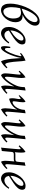

<svg xmlns="http://www.w3.org/2000/svg" viewBox="1430 -2194 780 3679"><g transform="rotate(90 1819.5 -355.0)"><path d="M266 -396Q334 -404 370 -369Q406 -334 406 -259Q406 -208 386 -159Q366 -110 333 -70.5Q300 -31 258.5 -8Q217 15 174 15Q139 15 111 -1Q83 -17 66.5 -56.5Q50 -96 50 -164Q50 -229 67 -304.5Q84 -380 114.5 -454.5Q145 -529 187.5 -590Q230 -651 281 -688Q332 -725 389 -725Q425 -725 448.5 -703Q472 -681 472 -638Q472 -577 420 -513.5Q368 -450 266 -397ZM360 -685Q331 -685 300.5 -660.5Q270 -636 241 -593.5Q212 -551 187.5 -496.5Q163 -442 146 -381Q239 -408 295.5 -452.5Q352 -497 378 -544.5Q404 -592 404 -630Q404 -685 360 -685ZM203 -30Q232 -30 262.5 -51.5Q293 -73 314 -116.5Q335 -160 335 -226Q335 -277 318.5 -314Q302 -351 259.5 -363.5Q217 -376 138 -352Q129 -312 123.5 -271Q118 -230 118 -191Q118 -118 139 -74Q160 -30 203 -30Z M617 15Q590 15 562 1Q534 -13 515.5 -46Q497 -79 497 -134Q497 -194 520 -251Q543 -308 581 -354.5Q619 -401 665.5 -428Q712 -455 758 -455Q803 -455 817.5 -436.5Q832 -418 832 -393Q832 -347 798 -306.5Q764 -266 704 -225Q644 -184 566 -136Q573 -93 595.5 -71.5Q618 -50 647 -50Q687 -50 724.5 -74Q762 -98 792 -142L813 -134Q791 -95 758.5 -61Q726 -27 689.5 -6Q653 15 617 15ZM564 -166Q564 -164 564 -165Q757 -285 757 -378Q757 -398 747.5 -406.5Q738 -415 723 -415Q696 -415 668 -393Q640 -371 616.5 -334.5Q593 -298 578.5 -254Q564 -210 564 -166Z M1273 -108 1289 -92Q1261 -60 1227.5 -31.5Q1194 -3 1156 15Q1140 -9 1127.5 -61Q1115 -113 1107 -184Q1103 -225 1100 -272Q1097 -319 1093 -369H1091Q1079 -302 1056.5 -234Q1034 -166 1006 -109.5Q978 -53 949 -19Q920 15 894 15Q874 15 868 -13Q862 -41 865.5 -82.5Q869 -124 878 -162H901Q898 -117 901.5 -88.5Q905 -60 924 -60Q938 -60 956 -88Q974 -116 993.5 -160Q1013 -204 1029.5 -254Q1046 -304 1055 -347Q1059 -364 1056.5 -369.5Q1054 -375 1049 -375Q1042 -375 1033.5 -369.5Q1025 -364 1010 -349L994 -365Q1026 -397 1066.5 -419.5Q1107 -442 1142 -455Q1149 -426 1152.5 -385Q1156 -344 1159 -302Q1162 -260 1165 -227Q1170 -184 1176.5 -147Q1183 -110 1192 -88Q1201 -66 1212 -66Q1222 -66 1238 -77.5Q1254 -89 1273 -108Z M1421 15Q1386 -11 1386 -64Q1386 -90 1389.5 -129Q1393 -168 1398 -210Q1403 -252 1406.5 -287Q1410 -322 1410 -341Q1410 -361 1401 -361Q1387 -361 1352 -323L1336 -339Q1362 -371 1395.5 -403.5Q1429 -436 1463 -455Q1469 -442 1472 -421.5Q1475 -401 1475 -376Q1475 -354 1471.5 -316.5Q1468 -279 1463 -237.5Q1458 -196 1454.5 -159Q1451 -122 1451 -99Q1451 -78 1454.5 -69.5Q1458 -61 1465 -61Q1481 -61 1507.5 -92.5Q1534 -124 1568 -176Q1600 -226 1625 -289Q1650 -352 1650 -440Q1682 -452 1715 -455Q1713 -434 1709 -396.5Q1705 -359 1700.5 -314Q1696 -269 1692.5 -225.5Q1689 -182 1686.5 -148Q1684 -114 1684 -99Q1684 -88 1687.5 -77Q1691 -66 1701 -66Q1711 -66 1726.5 -77.5Q1742 -89 1761 -108L1778 -92Q1750 -60 1711 -30.5Q1672 -1 1639 15Q1619 -11 1619 -64Q1619 -103 1624 -142Q1629 -181 1637 -233H1635Q1581 -128 1524.5 -66Q1468 -4 1421 15Z M1873 -140Q1868 -152 1865.5 -168Q1863 -184 1863 -201Q1863 -235 1871 -275.5Q1879 -316 1879 -341Q1879 -361 1870 -361Q1863 -361 1849.5 -351Q1836 -341 1814 -323L1805 -339Q1831 -371 1863.5 -403.5Q1896 -436 1930 -455Q1940 -441 1940 -406Q1940 -378 1935.5 -344.5Q1931 -311 1926 -281Q1921 -251 1921 -233Q1921 -206 1939 -206Q1956 -206 1980 -221Q2004 -236 2027.5 -266Q2051 -296 2067.5 -339.5Q2084 -383 2086 -440Q2118 -452 2151 -455Q2149 -434 2145 -396.5Q2141 -359 2136.5 -314Q2132 -269 2128.5 -225.5Q2125 -182 2122.5 -148Q2120 -114 2120 -99Q2120 -88 2123.5 -77Q2127 -66 2137 -66Q2147 -66 2162.5 -77.5Q2178 -89 2197 -108L2214 -92Q2186 -60 2147 -30.5Q2108 -1 2075 15Q2055 -11 2055 -64Q2055 -103 2061.5 -160Q2068 -217 2080 -293H2078Q2050 -236 1995 -195.5Q1940 -155 1873 -140Z M2354 15Q2319 -11 2319 -64Q2319 -90 2322.5 -129Q2326 -168 2331 -210Q2336 -252 2339.5 -287Q2343 -322 2343 -341Q2343 -361 2334 -361Q2320 -361 2285 -323L2269 -339Q2295 -371 2328.5 -403.5Q2362 -436 2396 -455Q2402 -442 2405 -421.5Q2408 -401 2408 -376Q2408 -354 2404.5 -316.5Q2401 -279 2396 -237.5Q2391 -196 2387.5 -159Q2384 -122 2384 -99Q2384 -78 2387.5 -69.5Q2391 -61 2398 -61Q2414 -61 2440.5 -92.5Q2467 -124 2501 -176Q2533 -226 2558 -289Q2583 -352 2583 -440Q2615 -452 2648 -455Q2646 -434 2642 -396.5Q2638 -359 2633.5 -314Q2629 -269 2625.5 -225.5Q2622 -182 2619.5 -148Q2617 -114 2617 -99Q2617 -88 2620.5 -77Q2624 -66 2634 -66Q2644 -66 2659.5 -77.5Q2675 -89 2694 -108L2711 -92Q2683 -60 2644 -30.5Q2605 -1 2572 15Q2552 -11 2552 -64Q2552 -103 2557 -142Q2562 -181 2570 -233H2568Q2514 -128 2457.5 -66Q2401 -4 2354 15Z M3203 -108 3220 -92Q3192 -60 3153 -30.5Q3114 -1 3081 15Q3061 -11 3061 -64Q3061 -95 3065 -140.5Q3069 -186 3074 -240Q3066 -234 3054.5 -232Q3043 -230 3029 -230H2943Q2915 -230 2904 -221Q2893 -212 2891 -183Q2887 -139 2883 -96Q2879 -53 2874 0Q2841 3 2809 15Q2811 -6 2815 -43.5Q2819 -81 2823 -126Q2827 -171 2831 -214.5Q2835 -258 2837.5 -292Q2840 -326 2840 -341Q2840 -361 2831 -361Q2817 -361 2782 -323L2766 -339Q2792 -371 2825.5 -403.5Q2859 -436 2893 -455Q2899 -442 2902 -421.5Q2905 -401 2905 -376Q2905 -353 2903 -321Q2901 -289 2897 -251Q2905 -256 2917 -258Q2929 -260 2943 -260H3029Q3057 -260 3068 -269.5Q3079 -279 3081 -310Q3085 -348 3087 -369Q3089 -390 3090 -405.5Q3091 -421 3092 -440Q3125 -443 3157 -455Q3155 -434 3151 -396.5Q3147 -359 3143 -314Q3139 -269 3135 -225.5Q3131 -182 3128.5 -148Q3126 -114 3126 -99Q3126 -88 3129.5 -77Q3133 -66 3143 -66Q3153 -66 3168.5 -77.5Q3184 -89 3203 -108Z M3402 15Q3375 15 3347 1Q3319 -13 3300.5 -46Q3282 -79 3282 -134Q3282 -194 3305 -251Q3328 -308 3366 -354.5Q3404 -401 3450.5 -428Q3497 -455 3543 -455Q3588 -455 3602.5 -436.5Q3617 -418 3617 -393Q3617 -347 3583 -306.5Q3549 -266 3489 -225Q3429 -184 3351 -136Q3358 -93 3380.5 -71.5Q3403 -50 3432 -50Q3472 -50 3509.5 -74Q3547 -98 3577 -142L3598 -134Q3576 -95 3543.5 -61Q3511 -27 3474.5 -6Q3438 15 3402 15ZM3349 -166Q3349 -164 3349 -165Q3542 -285 3542 -378Q3542 -398 3532.5 -406.5Q3523 -415 3508 -415Q3481 -415 3453 -393Q3425 -371 3401.5 -334.5Q3378 -298 3363.5 -254Q3349 -210 3349 -166Z"/></g></svg>

Font: Bona Nova
Style: Italic
Weight: 400
Italic angle: -4°
Designer: Mateusz Machalski
Foundry: Capitalics
Version: Version 4.001; ttfautohint (v1.8.3)